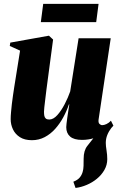

<svg xmlns="http://www.w3.org/2000/svg" viewBox="-20 -696 600 971"><path d="M362 254.5 351 223Q372.5 214.5 383 202Q393.5 189.5 398 173.5Q402 160.5 402.5 142.8Q403 125 403 106.5Q403 65 422 41.5Q441 18 457 -3L543.5 -49.5Q530 -32 522.5 -13Q515 6 515 26.5Q515 42 518.8 64.8Q522.5 87.5 522.5 109Q522.5 138 507.8 163.8Q493 189.5 469.5 208.5Q447 227 418.8 239Q390.5 251 362 254.5ZM141.5 13Q104.5 13 80.8 -2.2Q57 -17.5 45.5 -41.8Q34 -66 34 -93.5Q34 -109 35.8 -128.8Q37.5 -148.5 40 -170.5Q42.5 -192.5 45.8 -214.2Q49 -236 52 -255.5L81.5 -440L29.5 -463.5L32 -480.5L227.5 -515.5L248.5 -496L220.5 -285.5Q217.5 -264.5 214.5 -240Q211.5 -215.5 208.8 -193Q206 -170.5 204.2 -153.8Q202.5 -137 202.5 -131Q202.5 -119 204.2 -110.2Q206 -101.5 211.8 -96.5Q217.5 -91.5 229 -91.5Q250 -91.5 270.2 -114.2Q290.5 -137 307.5 -170Q324.5 -203 335 -233.5L377.5 -502.5H540L478.5 -91Q476.5 -75.5 483.2 -69.2Q490 -63 497 -63Q506.5 -63 518.8 -68.8Q531 -74.5 541 -85.5L553.5 -60.5Q537 -40 512 -23.8Q487 -7.5 457 2Q427 11.5 395 11.5Q354 11.5 334.5 -5.5Q315 -22.5 315 -53Q315 -59 316.5 -71.5Q318 -84 320.2 -100Q322.5 -116 325.2 -133.8Q328 -151.5 330.5 -168H328.5Q317.5 -135 300 -102.8Q282.5 -70.5 259 -44.2Q235.5 -18 206 -2.5Q176.5 13 141.5 13ZM198.5 -676.5H478.5L466.5 -584H186.5Z"/></svg>

Font: Merriweather 144pt Black
Style: Italic
Weight: 900
Italic angle: -7.8°
Version: Version 2.101